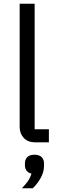

<svg xmlns="http://www.w3.org/2000/svg" viewBox="-20 -760 312 1025"><path d="M241 0H170Q129 0 107 -23.5Q85 -47 85 -83V-740H165V-70H241ZM164 66Q189 66 202 78.5Q215 91 215 113V124Q215 159 197 190.5Q179 222 155 245H97Q117 224 129 207Q141 190 148 167Q131 163 122 151Q113 139 113 123V113Q113 91 126 78.5Q139 66 164 66Z"/></svg>

Font: IBM Plex Sans
Style: Regular
Weight: 400
Designer: Mike Abbink, Paul van der Laan, Pieter van Rosmalen
Foundry: Bold Monday
Version: Version 3.201